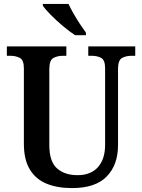

<svg xmlns="http://www.w3.org/2000/svg" viewBox="-20 -951 725 981"><path d="M348 10Q273 10 218 -12.5Q163 -35 132.5 -85Q102 -135 102 -217V-602Q102 -644 81.5 -655Q61 -666 32 -666H15V-714H319V-666H302Q273 -666 252.5 -654.5Q232 -643 232 -598V-210Q232 -125 271.5 -90.5Q311 -56 376 -56Q444 -56 480.5 -97Q517 -138 517 -211V-602Q517 -644 497 -655Q477 -666 448 -666H431V-714H671V-666H653Q623 -666 603 -654.5Q583 -643 583 -598V-209Q583 -109 525.5 -49.5Q468 10 348 10ZM364 -771Q336 -789 302 -817.5Q268 -846 239.5 -875Q211 -904 199 -921V-931H330Q340 -909 355.5 -882Q371 -855 388 -829Q405 -803 419 -784V-771Z"/></svg>

Font: Noto Serif Sinhala SemiCondensed SemiBold
Style: Regular
Weight: 600
Width: 4
Designer: Jelle Bosma - Monotype Design Team
Foundry: Monotype Imaging Inc.
Version: Version 2.007; ttfautohint (v1.8.4.7-5d5b)